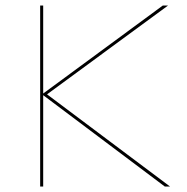

<svg xmlns="http://www.w3.org/2000/svg" viewBox="-20 -678 681 698"><path d="M579 0 137 -332V0H126V-658H137V-338L572 -658H591L151 -335L598 0Z"/></svg>

Font: Ysabeau Infant Hairline
Style: Regular
Weight: 100
Designer: Christian Thalmann (Catharsis Fonts)
Version: Version 0.003